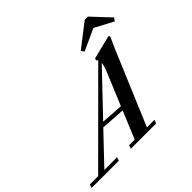

<svg xmlns="http://www.w3.org/2000/svg" viewBox="-264 -1119 1361 1361"><g transform="rotate(-45 417.0 -438.5)"><path d="M901.4 -741.7 884.3 -718.8 744.6 -793 582 -718.3 566.9 -741.7 742.2 -877.4H773.9ZM-66.9 0 -57.1 -26.4H25.9L606.4 -606.4Q603.5 -610.8 595.7 -616.7L600.1 -631.8L777.8 -676.3L787.1 -667.5Q770.5 -632.8 746.1 -575.7L514.6 -26.4H590.3L580.6 0H327.1L335.9 -26.4H392.1L478 -232.9L295.9 -245.1L87.9 -26.4H214.8L206.5 0ZM584 -487.8Q608.9 -545.9 611.8 -576.7L323.7 -273.9L490.2 -262.7Z"/></g></svg>

Font: Elstob 18pt SemiBold
Style: Italic
Weight: 600
Italic angle: -20°
Designer: Peter S. Baker
Version: Version 1.015